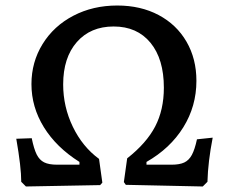

<svg xmlns="http://www.w3.org/2000/svg" viewBox="-20 -671 830 696"><path d="M57 -12Q57 -65 39 -168L95 -170Q103 -131 113 -111Q123 -91 140 -82.5Q157 -74 187 -74H268V-84Q184 -137 139 -210Q94 -283 94 -366Q94 -446 134.5 -511.5Q175 -577 246 -614Q317 -651 405 -651Q490 -651 555 -616.5Q620 -582 656 -520Q692 -458 692 -378Q692 -286 644.5 -209.5Q597 -133 511 -84V-74H602Q631 -74 648 -82Q665 -90 675.5 -109.5Q686 -129 694 -166L751 -172Q734 -85 732 -12L715 5L436 -1L429 -11L441 -97Q511 -152 542.5 -212.5Q574 -273 574 -353Q574 -457 525.5 -516Q477 -575 392 -575Q308 -575 258.5 -518.5Q209 -462 209 -365Q209 -284 244 -211.5Q279 -139 339 -95L351 -9L343 0L74 5Z"/></svg>

Font: Alegreya SC Medium
Style: Regular
Weight: 500
Designer: Juan Pablo del Peral
Foundry: Huerta Tipografica
Version: Version 2.007; ttfautohint (v1.6)